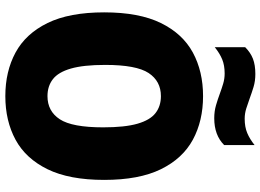

<svg xmlns="http://www.w3.org/2000/svg" viewBox="-152 -840 1001 738"><g transform="rotate(90 349.0 -470.5)"><path d="M349 10Q254 10 181.5 -29.2Q109 -68.5 68 -152.2Q27 -236 27 -370Q27 -504 68 -587.8Q109 -671.5 181.5 -710.8Q254 -750 349 -750Q444 -750 516.5 -710.8Q589 -671.5 630 -587.8Q671 -504 671 -370Q671 -236 630 -152.2Q589 -68.5 516.5 -29.2Q444 10 349 10ZM349 -152Q407 -152 438 -199.5Q469 -247 469 -366Q469 -449.5 455 -498Q441 -546.5 414.2 -567.2Q387.5 -588 349 -588Q291.5 -588 260.2 -540.8Q229 -493.5 229 -374Q229 -290.5 243 -242Q257 -193.5 283.8 -172.8Q310.5 -152 349 -152ZM434 -793Q407 -793 384 -799.8Q361 -806.5 339.5 -814.5Q320.5 -821.5 301.5 -827.2Q282.5 -833 262 -833Q230.5 -833 207.5 -823.5Q184.5 -814 161 -795V-912Q181.5 -932.5 205.5 -941.8Q229.5 -951 264 -951Q291 -951 314 -944Q337 -937 358.5 -929Q377.5 -922 396.8 -916Q416 -910 436 -910Q467.5 -910 490.8 -919.8Q514 -929.5 537 -948V-831Q499 -793 434 -793Z"/></g></svg>

Font: Encode Sans Condensed Condensed Black
Style: Regular
Weight: 900
Width: 3
Designer: Multiple Designers
Foundry: Impallari Type
Version: Version 3.000; ttfautohint (v1.8.3) -l 8 -r 50 -G 200 -x 14 